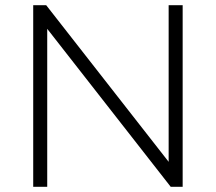

<svg xmlns="http://www.w3.org/2000/svg" viewBox="-20 -720 832 740"><path d="M108 0H162V-608.9L638 0H684V-700H630V-96.3L158 -700H108Z"/></svg>

Font: Resamitz
Style: Regular
Weight: 500
Designer: gluk
Foundry: gluk
Version: Version 0.047